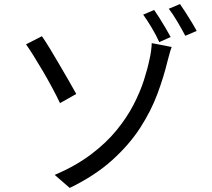

<svg xmlns="http://www.w3.org/2000/svg" viewBox="-20 -874 1040 944"><path d="M249 -14Q352 -58 427 -114.5Q502 -171 553 -233.5Q604 -296 636.5 -359Q669 -422 687.5 -479.5Q706 -537 715 -582Q720 -602 723 -625.5Q726 -649 726 -662L824 -643Q817 -624 811.5 -602.5Q806 -581 803 -571Q785 -496 754 -412.5Q723 -329 669.5 -246Q616 -163 532 -87Q448 -11 323 50ZM186 -696Q203 -672 226 -634Q249 -596 273.5 -554Q298 -512 320 -474Q342 -436 355 -412L275 -367Q259 -401 237 -442Q215 -483 191 -524Q167 -565 145 -600Q123 -635 108 -656ZM738 -825Q750 -808 765 -784Q780 -760 794.5 -735.5Q809 -711 819 -692L763 -667Q749 -699 726 -737.5Q703 -776 684 -802ZM865 -854Q877 -837 892 -813.5Q907 -790 922 -765.5Q937 -741 947 -722L891 -698Q875 -729 852.5 -767Q830 -805 810 -831Z"/></svg>

Font: Source Han Sans SC
Style: Regular
Weight: 400
Designer: Ryoko NISHIZUKA 西塚涼子 (kana, bopomofo & ideographs); Paul D. Hunt (Latin, Greek & Cyrillic); Sandoll Communications 산돌커뮤니
Foundry: Adobe
Version: Version 2.002;hotconv 1.0.116;makeotfexe 2.5.65601; ttfautoh